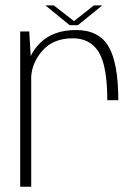

<svg xmlns="http://www.w3.org/2000/svg" viewBox="-20 -712 532 732"><path d="M389 -330H431Q431 -471.5 394 -534.5Q357 -597.5 270 -597.5Q182 -597.5 132 -547.2Q82 -497 82 -427.5L98.5 -408Q98.5 -469 140.5 -517.5Q182.5 -566 257.5 -566Q324 -566 356.5 -513.2Q389 -460.5 389 -330ZM57 0H99V-467L91.5 -592H57ZM245.5 -616H277L370 -691.5H338L262 -631.5L185 -691.5H153Z"/></svg>

Font: Anybody UltraCondensed Thin ExtraLight
Style: Regular
Weight: 250
Version: Version 1.111